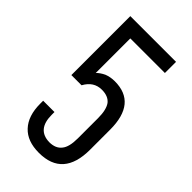

<svg xmlns="http://www.w3.org/2000/svg" viewBox="-217 -756 832 832"><g transform="rotate(45 198.5 -340.5)"><path d="M51.8 -146.5V-164.1H121.1V-147.5Q121.1 -57.6 197.3 -55.7Q236.3 -55.7 254.9 -80.1Q273.4 -102.5 273.4 -155.3V-279.3Q273.4 -330.1 255.9 -354.5Q237.3 -377.9 198.2 -377.9Q148.4 -377.9 122.1 -329.1H59.6V-690.4H339.8V-622.1H127.9V-410.2Q140.6 -423.8 163.1 -434.6Q185.5 -443.4 211.9 -443.4Q345.7 -443.4 345.7 -280.3V-158.2Q345.7 8.8 198.2 8.8Q127 8.8 89.8 -31.2Q51.8 -71.3 51.8 -146.5Z"/></g></svg>

Font: Dinish Condensed
Style: Regular
Weight: 400
Width: 3
Designer: Bert Driehuis
Foundry: Playbeing
Version: Version 3.006; git-39231f3c-release